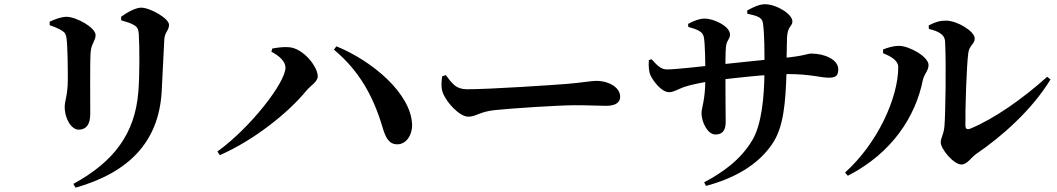

<svg xmlns="http://www.w3.org/2000/svg" viewBox="-20 -813 4960 901"><path d="M324.3 49.9 334.7 67.8C581.6 -2.8 725 -144.1 738.7 -383.3C742.4 -443.9 747.6 -571.8 751.1 -629.6C752.8 -660.5 773.2 -670.8 773.2 -696.6C773.2 -726.7 684.3 -777.1 642.2 -777.1C616.3 -777.1 575 -754.1 548 -734.2L549 -717.6C571.6 -711.2 593.9 -704.6 609 -695.2C627.7 -684 629.7 -673.4 631.5 -649.6C635 -592.7 635.6 -458.1 629.2 -383C613.8 -185.2 514 -53.8 324.3 49.9ZM349.1 -204.5C382.7 -204.5 403.5 -226.4 403.5 -278.8C403.5 -346.7 401.9 -522.7 405.2 -566.4C407.5 -607.3 428.6 -621.8 428.6 -648.1C428.6 -684.4 336.8 -734.1 292.6 -734.1C266.7 -734.1 237.5 -722.6 212.9 -711.3L213.2 -694.7C235.4 -687.3 256 -678.3 270.5 -669.4C285.3 -660.4 289.7 -651.7 292.4 -631.8C297.6 -591 298.4 -485 298.2 -435.6C297.6 -366.9 283.6 -338.2 283.6 -312.7C283.6 -254 315.8 -204.5 349.1 -204.5Z M1000.2 -101.9 1011.8 -85C1170.4 -154.2 1332.5 -283.1 1417.4 -387.2C1439.5 -413.3 1471.1 -429.6 1471.1 -455.1C1471.1 -499.5 1403.2 -587.8 1334.3 -591.6C1308.7 -593.8 1277 -588.9 1257.5 -585.1L1253.6 -570.2C1290.9 -551.2 1319.7 -524 1319.7 -495.7C1319.7 -425.7 1156.2 -214.7 1000.2 -101.9ZM1845.6 -135.8C1886.8 -136.5 1915.9 -180.2 1913.8 -230.1C1907.5 -374.3 1729.2 -525.9 1558.8 -595.7L1546.9 -580.2C1667.1 -479.7 1731.2 -361.3 1774.3 -218.6C1788.8 -168 1804.7 -135 1845.6 -135.8Z M2177.4 -265.5C2215.1 -265.5 2230.2 -288.9 2302.4 -296.4C2379.3 -304.6 2603 -319.2 2678.5 -319.2C2749.4 -319.2 2784.4 -316.4 2823.9 -316.4C2865.6 -316.4 2890.3 -330.1 2890.3 -359.1C2890.3 -402 2838.1 -433.5 2778.2 -433.5C2753.6 -433.5 2708.6 -424.8 2641.6 -419.4C2581.1 -414.4 2279 -394.1 2172.2 -394.1C2119.1 -394.1 2101.7 -421.3 2072 -460.6L2055.1 -455C2051.5 -430.7 2049.2 -401.7 2057.6 -378.8C2076.2 -329.6 2137.6 -265.5 2177.4 -265.5Z M3284.4 42.5 3293.1 59.4C3427.6 23.4 3536.1 -39 3602 -134.8C3658.1 -214.2 3666.4 -331.6 3670.9 -475.1C3671.1 -518.8 3671.2 -575.1 3673.2 -636.4C3676 -692.6 3698.5 -688.3 3698.5 -712.7C3698.5 -747.2 3623.3 -793.2 3569.8 -793.2C3544.6 -793.2 3515.7 -780 3486.3 -763.9L3487 -748.6C3535.8 -738.3 3556.7 -730.7 3560.2 -704.4C3567.8 -650.5 3567.6 -580.2 3567.3 -479.5C3567 -355.6 3553.2 -227.5 3511.3 -156.9C3455.1 -60.6 3366.7 -1.3 3284.4 42.5ZM3337.4 -181.8C3370.1 -181.8 3385.4 -200.9 3385.4 -240.9C3385.4 -292.4 3383.9 -374.6 3384.2 -466.5C3384.2 -504.3 3384 -563.5 3386.4 -590.3C3389.2 -625.6 3405.7 -627.8 3405.7 -650.8C3405.7 -691 3327.2 -725.8 3288 -725.8C3263 -725.8 3233.3 -714.7 3209.1 -700.8L3209.9 -686.8C3256.4 -673.6 3278 -664.2 3283 -638.2C3288.8 -608 3290 -520.2 3290 -446.2C3290 -342.2 3272 -308.6 3272 -281.7C3272 -240.7 3300.3 -181.8 3337.4 -181.8ZM3120.2 -380.4C3141.9 -380.4 3164.6 -396 3190.6 -404.9C3224.6 -416.3 3277.9 -427 3340.9 -436.2C3419.7 -446.5 3586.4 -465.4 3679.6 -465.4C3780.3 -465.4 3833.2 -448.4 3869.5 -448.4C3896.9 -448.4 3913.8 -453.9 3913.8 -487.3C3913.8 -534.7 3847.4 -561.6 3787.7 -561.6C3767.4 -561.6 3755.4 -550.5 3657.2 -541C3595.5 -535.4 3417.5 -516.4 3333.9 -507.7C3282.8 -502.7 3153.9 -487.2 3110.4 -487.2C3082 -487.2 3065.5 -504.2 3037.6 -535.1L3024.9 -531.1C3022.7 -503.7 3025.2 -475.1 3032.4 -459.7C3042.4 -438.4 3081.2 -380.4 3120.2 -380.4Z M4491.5 -41.1C4519.4 -41.1 4538.2 -75.1 4560.7 -90.3C4685.2 -174.8 4825.6 -301.4 4909.7 -440.3L4894 -452.7C4780.5 -350.3 4644.2 -254.6 4532.9 -209.2C4518.3 -203.3 4510.4 -208.2 4510.4 -223.9C4509 -295 4515.8 -505.9 4523.9 -564.4C4528.8 -601.2 4554.1 -606 4554.1 -632.6C4554.1 -665.7 4472.7 -716.2 4418.8 -716.2C4391.5 -716.2 4370.4 -710.5 4337.9 -693.6L4339.1 -677.1C4386.3 -666.4 4413 -649 4414.8 -620.6C4420.8 -523.9 4416.7 -268.6 4411.9 -219.5C4408.2 -180.3 4394.6 -166.6 4394.6 -144.5C4394.6 -114.9 4454.3 -41.1 4491.5 -41.1ZM3945.5 -3.2 3958.7 11.8C4167.6 -95.4 4277 -268 4310.7 -437.6C4315.7 -463.1 4337.4 -481.8 4337.4 -507.4C4337.4 -548 4246.6 -596.6 4201.1 -597.7C4171.4 -598.2 4146.3 -589.4 4124 -580.8V-563.7C4157.9 -549.2 4195.2 -530.5 4195.2 -498.3C4195.2 -353.7 4098 -140.4 3945.5 -3.2Z"/></svg>

Font: Source Han Serif CN VF
Style: Regular
Weight: 250
Designer: Ryoko NISHIZUKA 西塚涼子 (kana & ideographs); Frank Grießhammer (Latin, Greek & Cyrillic); Wenlong ZHANG 张文龙 (bopomofo); San
Foundry: Adobe
Version: Version 2.002;hotconv 1.1.0;makeotfexe 2.6.0